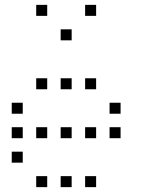

<svg xmlns="http://www.w3.org/2000/svg" viewBox="-20 -793 640 785"><path d="M129 -773Q128 -773 128 -773Q128 -773 128 -772V-729Q128 -728 128 -728Q128 -728 129 -728H172Q173 -728 173 -728Q173 -728 173 -729V-772Q173 -773 173 -773Q173 -773 172 -773ZM329 -773Q328 -773 328 -773Q328 -773 328 -772V-729Q328 -728 328 -728Q328 -728 329 -728H372Q373 -728 373 -728Q373 -728 373 -729V-772Q373 -773 373 -773Q373 -773 372 -773ZM229 -673Q228 -673 228 -673Q228 -673 228 -672V-629Q228 -628 228 -628Q228 -628 229 -628H272Q273 -628 273 -628Q273 -628 273 -629V-672Q273 -673 273 -673Q273 -673 272 -673ZM129 -473Q128 -473 128 -473Q128 -473 128 -472V-429Q128 -428 128 -428Q128 -428 129 -428H172Q173 -428 173 -428Q173 -428 173 -429V-472Q173 -473 173 -473Q173 -473 172 -473ZM229 -473Q228 -473 228 -473Q228 -473 228 -472V-429Q228 -428 228 -428Q228 -428 229 -428H272Q273 -428 273 -428Q273 -428 273 -429V-472Q273 -473 273 -473Q273 -473 272 -473ZM329 -473Q328 -473 328 -473Q328 -473 328 -472V-429Q328 -428 328 -428Q328 -428 329 -428H372Q373 -428 373 -428Q373 -428 373 -429V-472Q373 -473 373 -473Q373 -473 372 -473ZM29 -373Q28 -373 28 -373Q28 -373 28 -372V-329Q28 -328 28 -328Q28 -328 29 -328H72Q73 -328 73 -328Q73 -328 73 -329V-372Q73 -373 73 -373Q73 -373 72 -373ZM429 -373Q428 -373 428 -373Q428 -373 428 -372V-329Q428 -328 428 -328Q428 -328 429 -328H472Q473 -328 473 -328Q473 -328 473 -329V-372Q473 -373 473 -373Q473 -373 472 -373ZM29 -273Q28 -273 28 -273Q28 -273 28 -272V-229Q28 -228 28 -228Q28 -228 29 -228H72Q73 -228 73 -228Q73 -228 73 -229V-272Q73 -273 73 -273Q73 -273 72 -273ZM129 -273Q128 -273 128 -273Q128 -273 128 -272V-229Q128 -228 128 -228Q128 -228 129 -228H172Q173 -228 173 -228Q173 -228 173 -229V-272Q173 -273 173 -273Q173 -273 172 -273ZM229 -273Q228 -273 228 -273Q228 -273 228 -272V-229Q228 -228 228 -228Q228 -228 229 -228H272Q273 -228 273 -228Q273 -228 273 -229V-272Q273 -273 273 -273Q273 -273 272 -273ZM329 -273Q328 -273 328 -273Q328 -273 328 -272V-229Q328 -228 328 -228Q328 -228 329 -228H372Q373 -228 373 -228Q373 -228 373 -229V-272Q373 -273 373 -273Q373 -273 372 -273ZM429 -273Q428 -273 428 -273Q428 -273 428 -272V-229Q428 -228 428 -228Q428 -228 429 -228H472Q473 -228 473 -228Q473 -228 473 -229V-272Q473 -273 473 -273Q473 -273 472 -273ZM29 -173Q28 -173 28 -173Q28 -173 28 -172V-129Q28 -128 28 -128Q28 -128 29 -128H72Q73 -128 73 -128Q73 -128 73 -129V-172Q73 -173 73 -173Q73 -173 72 -173ZM129 -73Q128 -73 128 -73Q128 -73 128 -72V-29Q128 -28 128 -28Q128 -28 129 -28H172Q173 -28 173 -28Q173 -28 173 -29V-72Q173 -73 173 -73Q173 -73 172 -73ZM229 -73Q228 -73 228 -73Q228 -73 228 -72V-29Q228 -28 228 -28Q228 -28 229 -28H272Q273 -28 273 -28Q273 -28 273 -29V-72Q273 -73 273 -73Q273 -73 272 -73ZM329 -73Q328 -73 328 -73Q328 -73 328 -72V-29Q328 -28 328 -28Q328 -28 329 -28H372Q373 -28 373 -28Q373 -28 373 -29V-72Q373 -73 373 -73Q373 -73 372 -73Z"/></svg>

Font: Doto Light
Style: Regular
Weight: 300
Monospace: yes
Version: Version 1.000